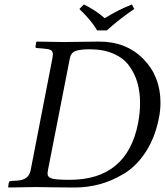

<svg xmlns="http://www.w3.org/2000/svg" viewBox="-20 -832 734 854"><path d="M19 -18.1Q21 -26.9 27.8 -26.9L57.1 -28.8Q107.9 -31.7 116.2 -74.2L212.9 -571.8Q214.8 -583 215.3 -589.8Q215.3 -604.5 205.8 -609.4Q196.3 -614.3 170.9 -616.2L145 -618.2Q136.2 -618.2 138.2 -626L141.1 -645L144 -647Q233.9 -645 265.1 -645Q282.2 -645 335.7 -646Q389.2 -647 421.9 -647Q541.5 -647 617.7 -569.6Q693.8 -492.2 693.8 -375.5Q693.8 -341.8 687 -308.1Q669.9 -220.2 628.4 -156.5Q586.9 -92.8 532 -59.8Q477.1 -26.9 423.1 -12.5Q369.1 2 313 2Q255.9 2 203.4 1Q150.9 0 140.1 0Q107.9 0 18.1 2L16.1 0ZM192.9 -73.2Q191.4 -65.4 191.4 -60.1Q191.4 -43.5 211.2 -37.8Q231 -32.2 290 -32.2Q544.9 -32.2 594.2 -284.2Q603 -330.1 603 -374Q603 -423.3 591.1 -464.6Q579.1 -505.9 554 -540Q528.8 -574.2 484.1 -593.5Q439.5 -612.8 378.9 -612.8Q337.9 -612.8 316.9 -605.5Q295.9 -598.1 291 -574.2ZM412.1 -696.8Q386.2 -741.7 333 -792L353 -812Q404.8 -787.1 445.8 -751Q508.8 -790 566.9 -812L577.1 -792Q517.1 -752 455.1 -696.8Z"/></svg>

Font: Linux Libertine
Style: Italic
Weight: 400
Italic angle: -12°
Designer: Philipp H. Poll
Foundry: Philipp H. Poll
Version: Version 5.1.6 ; ttfautohint (v0.9)